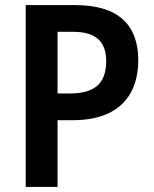

<svg xmlns="http://www.w3.org/2000/svg" viewBox="-20 -734 603 754"><path d="M275 -714H81V0H206V-262H266C453 -262 523 -367 523 -497C523 -637 444 -714 275 -714ZM268 -609C356 -609 397 -571 397 -494C397 -402 347 -367 254 -367H206V-609Z"/></svg>

Font: Noto Sans Lao Looped SemiCondensed SemiBold
Style: Regular
Weight: 600
Width: 4
Designer: Mark Frömberg, Ben Mitchell
Foundry: The Fontpad Ltd
Version: Version 1.002